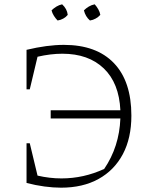

<svg xmlns="http://www.w3.org/2000/svg" viewBox="-20 -863 703 890"><path d="M263 7Q227 7 186 1.5Q145 -4 103 -15V-199H118L154 -49Q210 -36 265 -36Q368 -36 463 -80Q533 -183 538 -314H215V-352H538Q532 -478 461 -546Q390 -614 269 -614Q215 -614 154 -600L118 -449H103V-632Q199 -655 276 -655Q427 -655 508 -570.5Q589 -486 589 -327Q589 -223 549.5 -148.5Q510 -74 437 -33.5Q364 7 263 7ZM268 -843Q291 -822 294 -794Q286 -784 273.5 -777Q261 -770 247 -768Q238 -777 230 -789.5Q222 -802 219 -815Q229 -825 241.5 -832.5Q254 -840 268 -843ZM419 -843Q428 -833 435.5 -820Q443 -807 445 -794Q436 -784 423.5 -777Q411 -770 397 -768Q376 -786 369 -815Q379 -825 391.5 -832.5Q404 -840 419 -843Z"/></svg>

Font: Piazzolla SC ExtraLight
Style: Regular
Weight: 200
Designer: Juan Pablo del Peral
Foundry: Huerta Tipografica
Version: Version 1.330